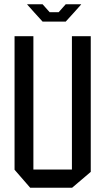

<svg xmlns="http://www.w3.org/2000/svg" viewBox="-20 -877 489 897"><path d="M121 0 48 -84V-708H136V-85H316V-708H404V-74L317 0ZM179 -776 139 -820 107 -856V-857H179L212 -820H254L287 -857H359V-856L327 -820L287 -776Z"/></svg>

Font: Foldit Thin
Style: Regular
Weight: 400
Version: Version 1.003